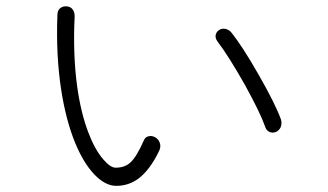

<svg xmlns="http://www.w3.org/2000/svg" viewBox="-20 -694 1040 609"><path d="M714.8 -589.8Q706.1 -600.6 694.3 -602.5Q683.6 -604.5 674.8 -598.6Q666 -592.8 664.1 -583Q662.1 -573.2 669.9 -562.5Q706.1 -514.6 756.8 -424.8Q805.7 -335.9 820.3 -293.9Q824.2 -280.3 835 -275.4Q844.7 -271.5 855.5 -275.4Q865.2 -280.3 870.1 -290Q875 -301.8 871.1 -315.4Q852.5 -366.2 799.8 -458Q749 -546.9 714.8 -589.8ZM162.1 -646.5Q157.2 -519.5 173.8 -411.1Q188.5 -314.5 217.8 -242.2Q245.1 -175.8 280.3 -139.6Q314.5 -104.5 348.6 -104.5Q386.7 -104.5 417 -126Q455.1 -153.3 485.4 -216.8Q491.2 -230.5 486.3 -242.2Q482.4 -252.9 471.7 -258.8Q460.9 -264.6 451.2 -261.7Q440.4 -259.8 435.5 -247.1Q413.1 -196.3 393.6 -178.7Q376 -162.1 346.7 -162.1Q330.1 -162.1 307.6 -188.5Q281.2 -218.8 260.7 -272.5Q236.3 -335.9 224.6 -420.9Q210.9 -521.5 216.8 -642.6Q216.8 -657.2 209 -666Q201.2 -673.8 190.4 -673.8Q179.7 -674.8 170.9 -668Q162.1 -661.1 162.1 -646.5Z"/></svg>

Font: Gulim
Style: Regular
Weight: 400
Version: Version 2.21